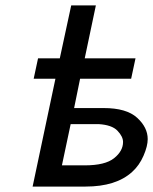

<svg xmlns="http://www.w3.org/2000/svg" viewBox="-20 -687 565 707"><path d="M100.1 0 184.1 -397H104L120.1 -472.2H200.2L242.2 -667H333L292 -472.2H479L462.9 -397H274.9L252.9 -289.1H361.8Q445.8 -289.1 484.9 -253.4Q523.9 -217.8 523.9 -174.8Q523.9 -148.9 508.5 -113.5Q493.2 -78.1 466.8 -54.2Q407.7 0 294.9 0ZM208 -78.1H292Q367.2 -78.1 400.1 -104.5Q433.1 -130.9 433.1 -164.1Q433.1 -184.1 412.6 -205.6Q392.1 -227.1 342.8 -230H240.2Z"/></svg>

Font: CMU Bright
Style: SemiBoldOblique
Weight: 600
Italic angle: -12°
Version: Version 0.7.0